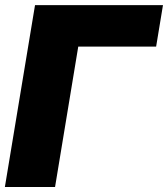

<svg xmlns="http://www.w3.org/2000/svg" viewBox="-21 -748 672 768"><path d="M630.9 -727.5 603.5 -561.5H292L199.2 0H-1.5L119.1 -727.5Z"/></svg>

Font: Inter 24pt Black
Style: Italic
Weight: 900
Italic angle: -9.3988°
Designer: Rasmus Andersson
Foundry: rsms
Version: Version 4.001;git-66647c0bb